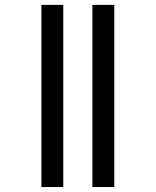

<svg xmlns="http://www.w3.org/2000/svg" viewBox="-20 -752 626 772"><path d="M234.4 0H146.5V-732.4H234.4ZM439.5 0H351.6V-732.4H439.5Z"/></svg>

Font: Consola Mono
Style: Book
Weight: 400
Monospace: yes
Designer: Wojciech Kalinowski "wmk69" (wmk69@o2.pl)
Foundry: Wojciech Kalinowski "wmk69" (wmk69@o2.pl)
Version: Version 2.1.0